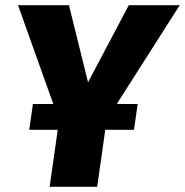

<svg xmlns="http://www.w3.org/2000/svg" viewBox="-20 -715 708 735"><path d="M427 -317H507L493 -218H383L352 0H170L201 -218H92L106 -317H184L49 -695H244L317 -400L473 -695H668Z"/></svg>

Font: Trujillo ExtraBold
Style: Italic
Weight: 800
Italic angle: -8°
Designer: Fira Sans original fonts by bBox Type GmbH, Carrois Corporate GbR, & Edenspiekermann AG / Changes by Cristiano Sobral
Foundry: Fira Sans original fonts by bBox Type GmbH, Carrois Corporate GbR, & Edenspiekermann AG / Changes by Cristiano Sobral
Version: Version 4.301;July 28, 2020;FontCreator 13.0.0.2655 64-bit